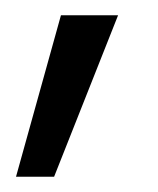

<svg xmlns="http://www.w3.org/2000/svg" viewBox="-20 -109 207 252"><path d="M1 123 60 -89H135L51 123Z"/></svg>

Font: DM Sans Light
Style: Regular
Weight: 300
Designer: Colophon Foundry, Jonny Pinhorn
Foundry: Colophon Foundry
Version: Version 4.004; ttfautohint (v1.8.4.7-5d5b)